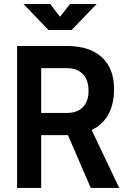

<svg xmlns="http://www.w3.org/2000/svg" viewBox="-20 -918 626 938"><path d="M63.5 0V-693.4H306.6Q417 -693.4 477.1 -638.7Q537.1 -584 537.1 -483.4Q537.1 -335.9 427.7 -282.7L562.5 0H423.3L312 -257.8Q309.6 -257.8 306.6 -257.8H181.2V0ZM181.2 -366.2H306.6Q356.9 -366.2 384.8 -394.5Q412.6 -422.9 412.6 -473.6Q412.6 -527.3 384.8 -556.2Q356.9 -585 306.6 -585H181.2ZM216.8 -771.5 94.7 -898.4H225.1L273.4 -835.9L321.8 -898.4H452.1L330.1 -771.5Z"/></svg>

Font: Cascadia Code SemiBold
Style: Regular
Weight: 600
Monospace: yes
Designer: Aaron Bell
Foundry: Saja Typeworks
Version: Version 2404.023; ttfautohint (v1.8.4)